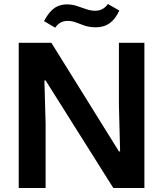

<svg xmlns="http://www.w3.org/2000/svg" viewBox="-20 -944 819 964"><path d="M74 0V-729H238L577 -184H583L577 -418V-729H705V0H549L209 -540H203L209 -322V0ZM461 -807Q430 -807 406 -815Q382 -823 362 -831Q342 -839 319 -839Q299 -839 284 -830.5Q269 -822 257 -805L201 -838Q219 -871 236.5 -889Q254 -907 274 -914.5Q294 -922 316 -922Q342 -922 366 -914Q390 -906 413 -898Q436 -890 458 -890Q477 -890 493 -898Q509 -906 522 -924L579 -891Q564 -859 545.5 -840.5Q527 -822 506 -814.5Q485 -807 461 -807Z"/></svg>

Font: Mona Sans ExtraLight SemiBold
Style: Regular
Weight: 600
Version: Version 2.000